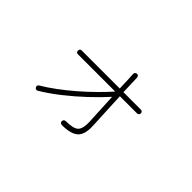

<svg xmlns="http://www.w3.org/2000/svg" viewBox="-69 -818 1138 1138"><g transform="rotate(45 500.0 -249.0)"><path d="M479 16Q472 16 467 11.5Q462 7 462 0Q462 -8 467 -12.5Q472 -17 479 -17Q544 -17 563.5 -38Q583 -59 581 -112Q579 -147 576.5 -202Q574 -257 571 -313Q527 -264 470 -210.5Q413 -157 352 -109Q291 -61 234 -27Q229 -23 222 -25Q215 -27 212 -33Q208 -39 210 -45.5Q212 -52 218 -55Q259 -79 305.5 -113.5Q352 -148 398.5 -188Q445 -228 487 -269.5Q529 -311 562 -348H250Q234 -348 234 -364Q234 -380 250 -380H568Q567 -420 565.5 -451.5Q564 -483 563 -497Q563 -504 567.5 -509Q572 -514 579 -514Q593 -514 595 -498Q595 -484 596.5 -452.5Q598 -421 599 -380H745Q751 -380 756 -375.5Q761 -371 761 -364Q761 -357 756 -352.5Q751 -348 745 -348H601Q603 -305 605 -260.5Q607 -216 609 -177.5Q611 -139 612 -114Q616 -41 585 -12.5Q554 16 479 16Z"/></g></svg>

Font: Zen Maru Gothic Light
Style: Regular
Weight: 300
Designer: Yoshimichi Ohira
Foundry: Positype
Version: Version 1.001